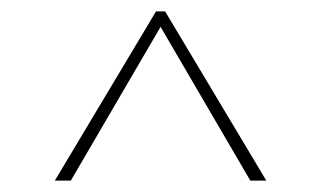

<svg xmlns="http://www.w3.org/2000/svg" viewBox="-20 -843 564 336"><path d="M446 -527H418L261 -796L104 -527H76L253 -823H269Z"/></svg>

Font: FiraSans
Style: Regular
Weight: 150
Designer: Carrois Corporate & Edenspiekermann AG
Foundry: Carrois Corporate GbR & Edenspiekermann AG
Version: Version 3.106;PS 003.106;hotconv 1.0.70;makeotf.lib2.5.58329